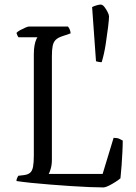

<svg xmlns="http://www.w3.org/2000/svg" viewBox="-20 -820 593 840"><path d="M434 0Q410 0 372 -1.5Q334 -3 289.5 -6Q245 -9 200 -12.5Q155 -16 116.5 -20Q78 -24 52 -28Q52 -35 55 -41.5Q58 -48 60 -51L85 -54Q102 -56 111.5 -64Q121 -72 124.5 -90Q128 -108 128 -140V-582Q128 -605 131 -621Q134 -637 138 -646Q142 -655 144 -657H61Q58 -660 55.5 -666.5Q53 -673 52 -676Q57 -682 68 -688Q79 -694 90.5 -699Q102 -704 107 -704H277Q281 -700 284.5 -692.5Q288 -685 289 -674L251 -661Q233 -655 223.5 -645.5Q214 -636 210.5 -619.5Q207 -603 207 -574V-121Q207 -99 202 -82Q197 -65 193 -59H429L477 -217Q493 -217 502.5 -212.5Q512 -208 517 -205Q517 -183 515.5 -154.5Q514 -126 512 -97Q510 -68 507 -40Q499 -33 485 -24Q471 -15 457 -8Q443 -1 434 0ZM425 -548Q416 -548 410 -549.5Q404 -551 400 -552L383 -789Q390 -793 402 -796.5Q414 -800 420 -800Q429 -800 437 -789.5Q445 -779 451 -767Q457 -755 457 -748Q457 -736 453 -702.5Q449 -669 442.5 -627Q436 -585 425 -548Z"/></svg>

Font: Texturina 12pt ExtraLight
Style: Regular
Weight: 250
Designer: Guillermo Torres Carreño
Foundry: Omnibus-Type
Version: Version 1.002